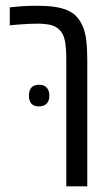

<svg xmlns="http://www.w3.org/2000/svg" viewBox="-20 -660 391 680"><path d="M214.8 0V-449.7Q214.8 -491.2 209.7 -516.4Q204.6 -541.5 189.9 -555.2Q176.8 -567.9 157.5 -572Q138.2 -576.2 113.3 -576.2Q100.1 -576.2 82 -575.4Q64 -574.7 45.9 -573.2Q27.8 -571.8 14.6 -570.3V-633.8Q39.1 -636.7 62 -638.2Q85 -639.6 106 -639.6Q145 -639.6 170.4 -636.2Q195.8 -632.8 216.3 -624.5Q235.8 -616.7 248.8 -603.8Q261.7 -590.8 271 -571.3Q281.2 -550.3 285.2 -519.8Q289.1 -489.3 289.1 -449.2V0ZM117.7 -283.2Q82.5 -283.2 82.5 -321.3Q82.5 -340.8 91.6 -350.3Q100.6 -359.9 117.7 -359.9Q135.7 -359.9 145.3 -349.9Q154.8 -339.8 154.8 -321.3Q154.8 -302.7 145.3 -293Q135.7 -283.2 117.7 -283.2Z"/></svg>

Font: Open Sans Condensed
Style: Regular
Weight: 400
Width: 3
Designer: Monotype Design Team
Foundry: Monotype Imaging Inc.
Version: Version 3.000